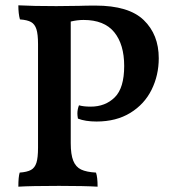

<svg xmlns="http://www.w3.org/2000/svg" viewBox="-20 -699 652 722"><path d="M447 -451Q447 -532 409.5 -578Q372 -624 294 -624Q271 -624 246 -618V-161Q246 -118 255.5 -94.5Q265 -71 285 -61.5Q305 -52 341 -50Q347 -33 347 3Q298 0 202 0Q96 0 49 3Q49 -34 54 -50Q82 -52 96.5 -60Q111 -68 117 -87Q123 -106 123 -144V-533Q123 -570 117 -589Q111 -608 97 -616Q83 -624 55 -626Q49 -647 49 -679Q104 -676 192 -676L277 -677Q303 -678 339 -678Q464 -678 520.5 -623.5Q577 -569 577 -480Q577 -416 550 -361.5Q523 -307 470 -274.5Q417 -242 343 -242Q301 -242 273 -253Q271 -265 271 -272Q271 -288 277 -303Q294 -298 321 -298Q376 -298 411.5 -333Q447 -368 447 -451Z"/></svg>

Font: Vollkorn SC SemiBold
Style: Regular
Weight: 600
Designer: Friedrich Althausen
Foundry: Friedrich Althausen
Version: Version 4.015